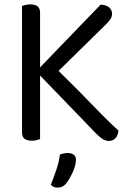

<svg xmlns="http://www.w3.org/2000/svg" viewBox="-20 -633 597 872"><path d="M162 -290V-1Q156 1 146 3.5Q136 6 124 6Q80 6 80 -31V-606Q85 -608 95.5 -610.5Q106 -613 118 -613Q162 -613 162 -576V-327L437 -612Q463 -611 476 -599Q489 -587 489 -571Q489 -558 482 -547Q475 -536 462 -523L246 -311Q337 -222 403.5 -152.5Q470 -83 518 -40Q516 -18 504.5 -5.5Q493 7 475 7Q458 7 444.5 -2.5Q431 -12 417 -26ZM280 201Q265 219 242 219Q221 219 211 206Q225 171 237 134.5Q249 98 252 69Q269 62 288 62Q304 62 314.5 69.5Q325 77 325 92Q325 104 321 119.5Q317 135 310 150Q303 165 295 178.5Q287 192 280 201Z"/></svg>

Font: Baloo 2
Style: Regular
Weight: 400
Designer: Sarang Kulkarni and Ek Type
Foundry: Ek Type
Version: Version 1.640;hotconv 1.0.111;makeotfexe 2.5.65597; ttfautoh